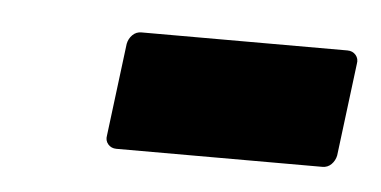

<svg xmlns="http://www.w3.org/2000/svg" viewBox="-26 -723 361 182"><g transform="rotate(5 154.5 -632.0)"><path d="M79 -588 90 -676Q91 -681 94.5 -684.5Q98 -688 103 -688H299Q304 -688 307 -684.5Q310 -681 309 -676L298 -588Q297 -583 293.5 -579.5Q290 -576 285 -576H89Q84 -576 81 -579.5Q78 -583 79 -588Z"/></g></svg>

Font: Barlow Condensed ExtraBold
Style: Italic
Weight: 800
Width: 3
Italic angle: -7°
Designer: Jeremy Tribby
Foundry: Tribby Type
Version: Version 1.408